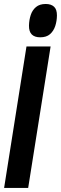

<svg xmlns="http://www.w3.org/2000/svg" viewBox="-36 -930 301 950"><path d="M190.2 -910.3Q216.9 -910.3 231.5 -896.7Q246 -883.1 245.7 -853.3Q245.4 -825.9 237.3 -801.1Q229.1 -776.4 211.4 -760.9Q193.7 -745.4 162.9 -745.4Q135.8 -745.4 121.4 -759.3Q107.1 -773.3 107.4 -803.1Q108 -831.2 116 -855.6Q124 -880 142.1 -895.2Q160.1 -910.3 190.2 -910.3ZM-15.7 0 95 -700H214.4L103.4 0Z"/></svg>

Font: Georama
Style: Italic
Weight: 400
Width: 2
Italic angle: -9°
Designer: Jean-Baptiste Levee
Foundry: Production Type
Version: Version 1.000